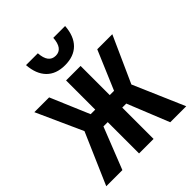

<svg xmlns="http://www.w3.org/2000/svg" viewBox="-205 -879 1010 1010"><g transform="rotate(-45 299.5 -374.5)"><path d="M2 0 126 -286 10 -543H120L212 -326H246V-543H354V-326H386L478 -543H590L474 -285L597 0H478L384 -233H354V0H246V-233H214L122 0ZM299 -603Q233 -603 196 -641Q159 -679 154 -749H242Q247 -673 300 -673Q352 -673 357 -749H445Q440 -678 402.5 -640.5Q365 -603 299 -603Z"/></g></svg>

Font: Noto Sans ExtraCondensed SemiBold
Style: Regular
Weight: 600
Width: 2
Designer: Monotype Design Team
Foundry: Monotype Imaging Inc.
Version: Version 2.013; ttfautohint (v1.8.4.7-5d5b)